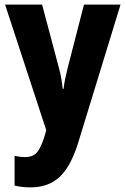

<svg xmlns="http://www.w3.org/2000/svg" viewBox="-20 -570 542 830"><path d="M2 -550H162L234 -279Q241 -255 245 -230.5Q249 -206 251 -186H255Q257 -206 261.5 -228Q266 -250 273 -278L343 -550H501L318 47Q286 150 237.5 195Q189 240 112 240Q92 240 75 238Q58 236 43 232V103Q53 106 64.5 107.5Q76 109 88 109Q123 109 140.5 88Q158 67 174 14L180 -7Z"/></svg>

Font: Noto Sans Devanagari Condensed ExtraBold
Style: Regular
Weight: 800
Width: 3
Designer: Jelle Bosma - Monotype Design Team
Foundry: Monotype Imaging Inc.
Version: Version 2.004; ttfautohint (v1.8.4.7-5d5b)